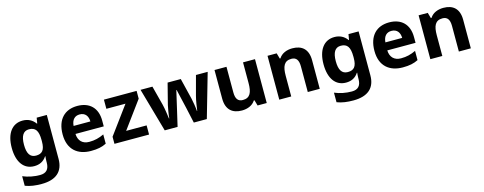

<svg xmlns="http://www.w3.org/2000/svg" viewBox="-29 -1313 5822 2309"><g transform="rotate(-15 2881.5 -158.0)"><path d="M255 -556C124 -556 45 -451 45 -272C45 -95 122 10 251 10C316 10 369 -14 406 -71H410C408 -52 406 -26 406 -4V7C406 90 368 131 291 131C216 131 145 117 78 89V208C141 232 205 240 282 240C462 240 555 157 555 1V-546H429L417 -476H413C375 -529 322 -556 255 -556ZM302 -435C382 -435 416 -388 416 -271V-253C416 -145 380 -107 304 -107C231 -107 197 -161 197 -270C197 -380 232 -435 302 -435Z M936 -556C782 -556 678 -460 678 -269C678 -80 794 10 958 10C1042 10 1096 -2 1150 -29V-144C1089 -115 1035 -101 965 -101C881 -101 832 -152 829 -236H1181V-308C1181 -467 1087 -556 936 -556ZM937 -450C1007 -450 1040 -401 1041 -335H832C838 -414 879 -450 937 -450Z M1682 0V-114H1427L1673 -449V-546H1266V-432H1504L1251 -88V0Z M2197 -191 2239 0H2401L2558 -546H2412L2347 -304C2333 -253 2319 -158 2315 -125H2311C2310 -162 2294 -256 2287 -284L2223 -546H2059L1992 -284C1987 -264 1969 -163 1967 -125H1963C1958 -163 1946 -253 1933 -304L1870 -546H1722L1877 0H2037L2081 -189C2092 -236 2128 -392 2137 -432H2141C2150 -392 2187 -236 2197 -191Z M3147 -546H2998V-289C2998 -173 2971 -109 2880 -109C2819 -109 2792 -149 2792 -227V-546H2643V-190C2643 -50 2720 10 2837 10C2905 10 2970 -14 3005 -70H3013L3033 0H3147Z M3613 -556C3545 -556 3480 -532 3445 -476H3437L3417 -546H3303V0H3452V-257C3452 -373 3479 -437 3570 -437C3631 -437 3658 -397 3658 -319V0H3807V-356C3807 -496 3730 -556 3613 -556Z M4137 -556C4006 -556 3927 -451 3927 -272C3927 -95 4004 10 4133 10C4198 10 4251 -14 4288 -71H4292C4290 -52 4288 -26 4288 -4V7C4288 90 4250 131 4173 131C4098 131 4027 117 3960 89V208C4023 232 4087 240 4164 240C4344 240 4437 157 4437 1V-546H4311L4299 -476H4295C4257 -529 4204 -556 4137 -556ZM4184 -435C4264 -435 4298 -388 4298 -271V-253C4298 -145 4262 -107 4186 -107C4113 -107 4079 -161 4079 -270C4079 -380 4114 -435 4184 -435Z M4818 -556C4664 -556 4560 -460 4560 -269C4560 -80 4676 10 4840 10C4924 10 4978 -2 5032 -29V-144C4971 -115 4917 -101 4847 -101C4763 -101 4714 -152 4711 -236H5063V-308C5063 -467 4969 -556 4818 -556ZM4819 -450C4889 -450 4922 -401 4923 -335H4714C4720 -414 4761 -450 4819 -450Z M5494 -556C5426 -556 5361 -532 5326 -476H5318L5298 -546H5184V0H5333V-257C5333 -373 5360 -437 5451 -437C5512 -437 5539 -397 5539 -319V0H5688V-356C5688 -496 5611 -556 5494 -556Z"/></g></svg>

Font: Noto Sans Adlam
Style: Bold
Weight: 700
Designer: Mark Jamra, Neil Patel
Foundry: JamraPatel LLC
Version: Version 3.001